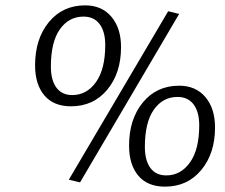

<svg xmlns="http://www.w3.org/2000/svg" viewBox="-20 -683 842 717"><path d="M649 -631 279 -2 237 -12 608 -641ZM432 -507Q432 -410 380.5 -348Q329 -286 245 -286Q180 -286 145.5 -327Q111 -368 111 -439Q111 -538 162.5 -600.5Q214 -663 298 -663Q360 -663 396 -620.5Q432 -578 432 -507ZM373 -515Q373 -565 352 -593Q331 -621 292 -621Q237 -621 203.5 -573.5Q170 -526 170 -434Q170 -384 190.5 -356Q211 -328 250 -328Q304 -328 338.5 -376.5Q373 -425 373 -515ZM783 -207Q783 -110 731.5 -48Q680 14 596 14Q531 14 496.5 -27Q462 -68 462 -139Q462 -238 513.5 -300.5Q565 -363 649 -363Q711 -363 747 -320.5Q783 -278 783 -207ZM724 -215Q724 -265 703 -293Q682 -321 643 -321Q588 -321 554.5 -273.5Q521 -226 521 -134Q521 -84 541.5 -56Q562 -28 601 -28Q655 -28 689.5 -76.5Q724 -125 724 -215Z"/></svg>

Font: ArsenalItalic
Style: Italic
Weight: 400
Italic angle: -9°
Designer: Andrij Shevchenko
Foundry: Stairsfor.com
Version: Version 1.000